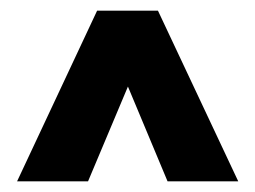

<svg xmlns="http://www.w3.org/2000/svg" viewBox="-20 -732 481 362"><path d="M429.2 -390.1H295.9L221.2 -568.8L146 -390.1H12.2L163.1 -711.9H277.8Z"/></svg>

Font: Creato Display ExtraBold
Style: Regular
Weight: 800
Version: Version 1.000